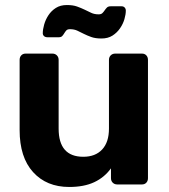

<svg xmlns="http://www.w3.org/2000/svg" viewBox="-20 -733 671 763"><path d="M255 10Q165 10 111.5 -49Q58 -108 58 -216V-495Q58 -506 64.5 -513Q71 -520 82 -520H188Q199 -520 206 -513Q213 -506 213 -495V-222Q213 -110 311 -110Q359 -110 386 -139Q413 -168 413 -222V-495Q413 -506 420 -513Q427 -520 438 -520H544Q555 -520 561.5 -513Q568 -506 568 -495V-25Q568 -14 561.5 -7Q555 0 544 0H446Q435 0 428 -7Q421 -14 421 -25V-64Q395 -28 354.5 -9Q314 10 255 10ZM383 -580Q359 -580 342.5 -586Q326 -592 313 -598.5Q300 -605 287.5 -611Q275 -617 258 -617Q248 -617 243.5 -612Q239 -607 235.5 -601Q232 -595 227.5 -590Q223 -585 214 -585H168Q160 -585 155 -589.5Q150 -594 150 -601Q150 -616 155.5 -635.5Q161 -655 172.5 -672.5Q184 -690 202 -701.5Q220 -713 246 -713Q270 -713 286.5 -707Q303 -701 316.5 -694.5Q330 -688 342.5 -682Q355 -676 372 -676Q382 -676 387 -681Q392 -686 396 -692Q400 -698 405 -703Q410 -708 420 -708H463Q471 -708 475.5 -703Q480 -698 480 -691Q480 -676 474.5 -657Q469 -638 457 -620.5Q445 -603 427 -591.5Q409 -580 383 -580Z"/></svg>

Font: Fz Rubik SemBd
Style: Regular
Weight: 600
Designer: Hubert and Fischer
Foundry: Hubert and Fischer
Version: Vit hóa bi FontZin.com